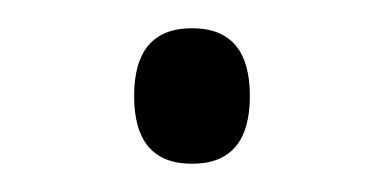

<svg xmlns="http://www.w3.org/2000/svg" viewBox="-20 -105 272 136"><path d="M75 -37Q75 -85 116 -85Q157 -85 157 -37Q157 11 116 11Q75 11 75 -37Z"/></svg>

Font: Noto Sans Devanagari UI Condensed Light
Style: Regular
Weight: 300
Width: 3
Designer: Jelle Bosma - Monotype Design Team
Foundry: Monotype Imaging Inc.
Version: Version 2.004; ttfautohint (v1.8.4.7-5d5b)